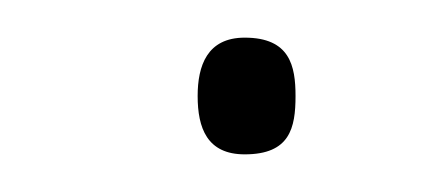

<svg xmlns="http://www.w3.org/2000/svg" viewBox="-20 -618 232 102"><path d="M85 -567C85 -550 90 -536 110 -536C134 -536 137 -550 137 -567C137 -583 134 -598 110 -598C90 -598 85 -583 85 -567Z"/></svg>

Font: Noto Sans Khmer UI Condensed Thin
Style: Regular
Weight: 100
Width: 3
Designer: Danh Hong and the Monotype Design Team
Foundry: Monotype Imaging Inc.
Version: Version 2.002